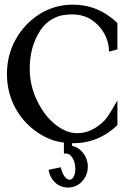

<svg xmlns="http://www.w3.org/2000/svg" viewBox="-20 -611 574 836"><path d="M258.3 9.8Q203.6 3.9 152.8 -28.3Q86.9 -69.3 48.6 -137.7Q10.3 -206.1 10.3 -289.1Q10.3 -371.6 48.6 -439.9Q86.9 -508.3 152.3 -549.6Q217.8 -590.8 297.4 -590.8Q407.7 -590.8 491.2 -510.7V-396L454.6 -386.2Q454.6 -428.7 433.3 -466.1Q412.1 -503.4 374.5 -527.3Q339.4 -548.3 293 -548.3Q270.5 -548.3 245.6 -543.5Q188.5 -527.8 156.2 -479.5Q109.4 -409.2 109.4 -311Q109.4 -217.8 162.6 -134.8Q196.3 -81.5 245.6 -51.8Q279.3 -31.2 317.4 -31.2Q360.8 -31.2 400.9 -58.1Q426.8 -75.2 442.4 -95.2Q460.9 -119.6 491.2 -173.8V-66.4Q409.7 12.7 297.4 12.7L293.9 12.2V24.4Q321.3 29.3 341.8 54.9Q362.3 80.6 362.3 114.7Q362.3 151.4 337.6 178.5Q313 205.6 276.4 205.6Q244.1 205.6 220.9 184.6Q197.8 163.6 191.4 128.4L244.6 117.2Q251.5 147.9 264.6 161.6Q273.9 171.4 283.2 171.4Q296.9 171.4 304.2 150.9Q308.1 139.2 308.1 126Q308.1 89.4 288.6 67.4Q278.8 57.6 269 57.6H258.3Z"/></svg>

Font: Quaaykop
Style: Medium
Weight: 500
Designer: Tup Wanders
Foundry: Free font, DO NOT SELL
Version: Version 1.00;July 31, 2023;FontCreator 11.5.0.2430 64-bit